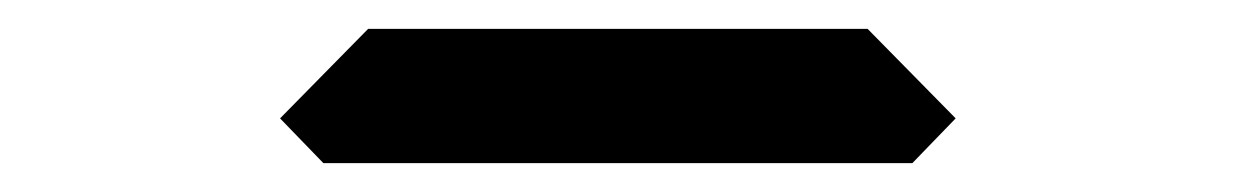

<svg xmlns="http://www.w3.org/2000/svg" viewBox="-20 -113 856 133"><path d="M642 -31 612 0H204L174 -31L235 -93H581Z"/></svg>

Font: DSEG7 Classic Mini
Style: Regular
Weight: 400
Designer: Keshikan(Twitter:@keshinomi_88pro)
Version: Version 0.46